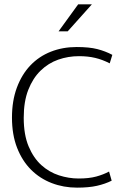

<svg xmlns="http://www.w3.org/2000/svg" viewBox="-20 -854 569 882"><path d="M341 -34Q389 -34 422 -43Q455 -52 481 -66L493 -24Q463 -9 425.5 -0.5Q388 8 334 8Q272 8 217.5 -13Q163 -34 122.5 -74.5Q82 -115 58.5 -175Q35 -235 35 -314Q35 -391 57.5 -451.5Q80 -512 119.5 -553.5Q159 -595 213.5 -616.5Q268 -638 332 -638Q390 -638 427 -628.5Q464 -619 496 -602L484 -563Q451 -580 417.5 -588Q384 -596 343 -596Q293 -596 247.5 -580Q202 -564 166.5 -529.5Q131 -495 110 -441.5Q89 -388 89 -313Q89 -235 111.5 -181.5Q134 -128 170 -95.5Q206 -63 251 -48.5Q296 -34 341 -34ZM291 -710H249L339 -834H402Z"/></svg>

Font: Mukta Malar ExtraLight
Style: Regular
Weight: 275
Designer: Aadarsh Rajan, Girish Dalvi, Yashodeep Gholap
Foundry: Ek Type
Version: Version 2.538;PS 1.000;hotconv 16.6.51;makeotf.lib2.5.65220;